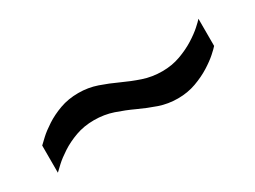

<svg xmlns="http://www.w3.org/2000/svg" viewBox="-27 -571 725 545"><g transform="rotate(-30 335.5 -298.5)"><path d="M55 -209V-298Q60 -303 73.5 -315.5Q87 -328 108.5 -342Q130 -356 157.5 -366Q185 -376 218 -376Q250 -376 279 -366Q308 -356 336 -343Q364 -330 393.5 -320Q423 -310 456 -310Q488 -310 515.5 -320Q543 -330 564.5 -343.5Q586 -357 600 -369.5Q614 -382 619 -388V-299Q614 -293 600 -280.5Q586 -268 564.5 -254.5Q543 -241 515.5 -231Q488 -221 456 -221Q424 -221 395 -231Q366 -241 338 -254Q310 -267 280.5 -277Q251 -287 218 -287Q185 -287 157.5 -277Q130 -267 108.5 -253Q87 -239 73.5 -226.5Q60 -214 55 -209Z"/></g></svg>

Font: Chivo Medium
Style: Regular
Weight: 500
Designer: Hector Gatti
Foundry: Omnibus-Type
Version: Version 2.002